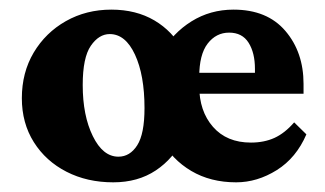

<svg xmlns="http://www.w3.org/2000/svg" viewBox="-20 -373 676 399"><path d="M215.3 5.9Q161.1 5.9 118.2 -16.1Q75.2 -38.1 50.3 -77.6Q25.4 -117.2 25.4 -168.9Q25.4 -222.2 50 -263.7Q74.7 -305.2 116.9 -329.1Q159.2 -353 211.4 -353Q262.7 -353 300.8 -330.6Q338.9 -308.1 359.9 -268.8Q380.9 -229.5 380.9 -178.2Q380.9 -127 360.8 -85.2Q340.8 -43.5 303.7 -18.8Q266.6 5.9 215.3 5.9ZM226.1 -47.4Q250 -47.4 265.1 -71Q280.3 -94.7 280.3 -148.4Q280.3 -216.8 260.5 -259.5Q240.7 -302.2 208 -302.2Q185.5 -302.2 168.7 -277.8Q151.9 -253.4 151.9 -196.3Q151.9 -132.8 172.9 -90.1Q193.8 -47.4 226.1 -47.4ZM470.7 5.9Q417.5 5.9 377.4 -17.8Q337.4 -41.5 315.2 -82.3Q293 -123 293 -174.3Q293 -223.1 315.9 -263.7Q338.9 -304.2 377.9 -328.6Q417 -353 465.3 -353Q535.2 -353 573 -308.8Q610.8 -264.6 610.8 -198.7V-178.2H385.3L386.7 -221.7H527.3L509.8 -199.7V-230Q509.8 -263.2 496.6 -284.2Q483.4 -305.2 456.1 -305.2Q429.2 -305.2 411.6 -282.5Q394 -259.8 394 -212.9V-194.3Q394 -142.1 422.6 -109.4Q451.2 -76.7 501.5 -76.7Q528.8 -76.7 550.3 -86.4Q571.8 -96.2 591.3 -118.7L616.7 -93.8Q595.7 -44.9 555.2 -19.5Q514.6 5.9 470.7 5.9Z"/></svg>

Font: Lateef ExtraBold
Style: Regular
Weight: 800
Designer: SIL International
Foundry: SIL International
Version: Version 4.200